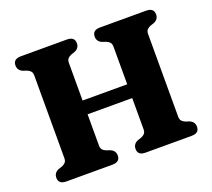

<svg xmlns="http://www.w3.org/2000/svg" viewBox="-119 -855 1116 1009"><g transform="rotate(-20 439.0 -350.0)"><path d="M314.5 -119.5Q314.5 -103.5 321.8 -95.2Q329 -87 342 -82L362.5 -75Q389.5 -63.5 389.5 -36Q389.5 0 346.5 0H89.5Q46 0 46 -36Q46 -63.5 73 -75L94 -82Q106.5 -87 113.8 -95.2Q121 -103.5 121 -119.5V-580.5Q121 -596.5 113.8 -604.8Q106.5 -613 94 -618L73 -625Q46 -636.5 46 -664Q46 -700 89.5 -700H346.5Q389.5 -700 389.5 -664Q389.5 -636.5 362.5 -625L342 -618Q329 -613 321.8 -604.8Q314.5 -596.5 314.5 -580.5V-370.5H564V-580.5Q564 -596.5 556.8 -604.8Q549.5 -613 537 -618L516 -625Q489 -636.5 489 -664Q489 -700 532 -700H789.5Q832.5 -700 832.5 -664Q832.5 -636.5 805.5 -625L784.5 -618Q772 -613 764.8 -604.8Q757.5 -596.5 757.5 -580.5V-119.5Q757.5 -103.5 764.8 -95.2Q772 -87 784.5 -82L805.5 -75Q832.5 -63.5 832.5 -36Q832.5 0 789.5 0H532Q489 0 489 -36Q489 -63.5 516 -75L537 -82Q549.5 -87 556.8 -95.2Q564 -103.5 564 -119.5V-293.5H314.5Z"/></g></svg>

Font: Fraunces 9pt Soft
Style: Bold
Weight: 700
Version: Version 1.000;[b76b70a41]